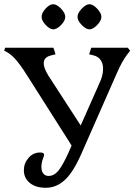

<svg xmlns="http://www.w3.org/2000/svg" viewBox="-31 -876 636 909"><path d="M585 -636 572 -619Q547 -587 522 -529L356 -152Q317 -62 276.5 -24.5Q236 13 186 13Q138 13 110 -10Q82 -33 82 -70Q82 -103 104 -128.5Q126 -154 159 -154Q178 -154 178 -143Q178 -140 171.5 -122Q165 -104 165 -86Q165 -66 174 -54.5Q183 -43 199 -43Q225 -43 245.5 -68Q266 -93 294 -155L308 -187L96 -521Q63 -573 39.5 -598.5Q16 -624 -11 -636L-7 -650H222L232 -619L212 -614Q176 -606 176 -576Q176 -554 198 -518L351 -282L438 -478Q457 -517 457 -550Q457 -576 445 -592.5Q433 -609 411 -614L391 -619L401 -650H574ZM166 -796Q166 -815 185 -835.5Q204 -856 221 -856Q238 -856 258 -835Q278 -814 278 -796Q278 -778 258 -757.5Q238 -737 221 -737Q205 -737 185.5 -757.5Q166 -778 166 -796ZM336 -796Q336 -814 356 -835Q376 -856 393 -856Q409 -856 429 -835Q449 -814 449 -796Q449 -778 429 -757.5Q409 -737 393 -737Q376 -737 356 -757.5Q336 -778 336 -796Z"/></svg>

Font: Kurale
Style: Regular
Weight: 400
Designer: Eduardo Rodriguez Tunni
Foundry: Eduardo Rodriguez Tunni
Version: Version 2.000